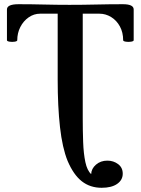

<svg xmlns="http://www.w3.org/2000/svg" viewBox="-20 -686 669 912"><path d="M463 206Q408 206 368.5 175Q329 144 301 78Q276 16 265 -82Q254 -180 254 -307V-621H171Q141 -621 116 -603.5Q91 -586 76.5 -557.5Q62 -529 62 -495Q62 -490 50 -488Q38 -486 25.5 -488Q13 -490 13 -495V-641Q13 -666 68 -666Q128 -666 188.5 -664.5Q249 -663 310 -663Q374 -663 437 -664.5Q500 -666 564 -666Q615 -666 615 -641V-495Q615 -490 602.5 -488Q590 -486 577.5 -488Q565 -490 565 -495Q565 -532 549.5 -560.5Q534 -589 508 -605Q482 -621 452 -621H373V-124Q373 -65 375 -10.5Q377 44 385.5 84Q394 124 413 141Q414 115 436 96Q458 77 490 77Q519 77 541 93.5Q563 110 563 139Q563 169 536.5 187.5Q510 206 463 206Z"/></svg>

Font: Junicode
Style: Bold
Weight: 700
Designer: Peter S. Baker
Version: Version 2.100; ttfautohint (v1.8.4)